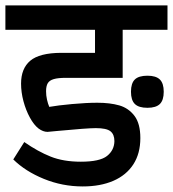

<svg xmlns="http://www.w3.org/2000/svg" viewBox="-29 -648 632 701"><path d="M582.5 -539.1H418.9V-363.8H211.9Q182.6 -363.8 167 -359.1Q151.4 -354.5 145.3 -344Q139.2 -333.5 139.2 -314.9Q139.2 -299.3 142.6 -284.2Q146 -269 150.9 -257.8Q181.2 -263.2 234.1 -268.1Q287.1 -272.9 326.2 -272.9Q372.6 -272.9 406.5 -263.2Q440.4 -253.4 461.9 -225.1Q483.4 -196.8 483.4 -144Q483.4 -87.4 457.8 -47.9Q432.1 -8.3 384.8 12.2Q337.4 32.7 272.9 32.7Q198.7 32.7 131.1 5.1Q63.5 -22.5 19.5 -65.9L59.6 -129.4Q109.4 -94.7 156 -76.2Q202.6 -57.6 266.1 -57.6Q335.4 -57.6 361.8 -78.6Q388.2 -99.6 388.7 -132.8Q388.7 -157.2 374.3 -168.7Q359.9 -180.2 320.8 -180.2Q289.6 -180.2 180.7 -169.9Q147.5 -166.5 144.5 -166.5Q128.4 -166.5 111.8 -178.7Q94.7 -191.9 80.1 -218.8Q65.4 -245.6 56.6 -278.6Q47.9 -311.5 47.9 -342.8Q47.9 -397.9 81.5 -426.3Q115.2 -454.6 193.8 -455.1H317.9V-539.1H-9.3V-628.4H582.5ZM568.8 -313Q568.8 -282.2 554.7 -268.3Q540.5 -254.4 509.3 -254.4Q477.5 -254.4 463.4 -268.3Q449.2 -282.2 449.2 -313Q449.2 -344.2 463.4 -357.9Q477.5 -371.6 509.3 -371.6Q540.5 -371.6 554.7 -357.7Q568.8 -343.8 568.8 -313Z"/></svg>

Font: Varta
Style: Bold
Weight: 700
Designer: Joana Correia, Viktoriya Grabowska, Eben Sorkin
Foundry: Sorkin Type
Version: Version 1.002; ttfautohint (v1.3) -l 8 -r 24 -G 200 -x 12 -H